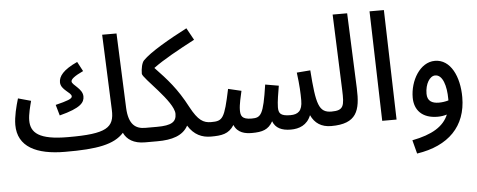

<svg xmlns="http://www.w3.org/2000/svg" viewBox="-57 -860 3076 1239"><g transform="rotate(-5 1481.0 -240.5)"><path d="M322 -216C463 -252 485 -287 485 -325C485 -376 417 -404 417 -428C417 -443 441 -462 497 -488L464 -550C370 -507 342 -467 342 -429C342 -379 410 -358 410 -332C410 -316 379 -305 302 -286Z M337 21C545 22 655 1 718 -69C738 -25 782 5 855 5C894 5 912 -16 912 -43C912 -69 897 -88 865 -88C803 -88 758 -118 753 -227L733 -711H640L660 -223C665 -107 614 -71 363 -72C175 -72 123 -121 123 -201C123 -241 138 -295 146 -326L63 -349C48 -299 31 -233 31 -180C31 -38 151 21 337 21Z M855 5H935C1030 5 1101 -16 1135 -79C1173 -17 1225 5 1282 5C1322 5 1339 -16 1339 -43C1339 -69 1325 -88 1292 -88C1242 -88 1208 -107 1160 -197C1095 -321 1035 -386 957 -468C1023 -517 1120 -570 1228 -627L1185 -705C1069 -645 942 -572 895 -523C881 -509 873 -470 873 -438C873 -409 1067 -242 1067 -161C1067 -109 1035 -88 941 -88H864Z M1282 5C1351 5 1398 -1 1433 -57C1455 -4 1505 5 1547 5C1616 5 1655 -7 1684 -59C1701 -14 1741 5 1800 5C1854 5 1906 -14 1931 -77C1955 -24 1998 5 2062 5C2102 5 2120 -16 2120 -43C2120 -69 2105 -88 2072 -88C1989 -88 1974 -143 1958 -365L1870 -358C1881 -275 1883 -223 1883 -177C1883 -108 1854 -88 1805 -88C1739 -88 1729 -108 1729 -146C1729 -179 1740 -245 1747 -284L1660 -299C1631 -103 1614 -88 1554 -88C1490 -88 1483 -113 1483 -149C1483 -186 1497 -239 1504 -272L1419 -292C1379 -102 1367 -88 1292 -88Z M2062 5C2227 5 2253 -78 2247 -224L2227 -711H2133L2152 -221C2156 -117 2151 -88 2071 -88Z M2392 0H2485L2465 -711H2372Z M2598 230C2804 199 2920 81 2920 -107C2920 -240 2866 -356 2764 -356C2667 -356 2601 -241 2601 -132C2601 -52 2650 5 2751 5C2771 5 2792 2 2811 -4C2780 71 2705 117 2575 142ZM2692 -149C2692 -212 2722 -262 2758 -262C2806 -262 2829 -189 2829 -102C2829 -99 2829 -96 2829 -94C2809 -88 2787 -85 2767 -85C2722 -85 2692 -102 2692 -149Z"/></g></svg>

Font: Noto Sans Arabic Cond Med
Style: Regular
Weight: 500
Width: 3
Designer: Monotype Design Team, Nadine Chahine, Nizar Qandah and Khaled Hosny
Foundry: Monotype Imaging Inc.
Version: Version 2.012